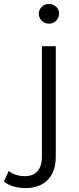

<svg xmlns="http://www.w3.org/2000/svg" viewBox="-110 -762 404 981"><path d="M140 -641C170 -641 192 -664 192 -693C192 -720 169 -742 140 -742C111 -742 88 -719 88 -692C88 -664 111 -641 140 -641ZM21 199C121 199 175 136 175 39V-526H104V39C104 104 73 138 17 138C-16 138 -44 129 -65 111L-90 165C-64 188 -21 199 21 199Z"/></svg>

Font: Montserrat Lite
Style: Regular
Weight: 400
Designer: Julieta Ulanovsky
Foundry: Julieta Ulanovsky
Version: Version 7.200;PS 007.200;hotconv 1.0.88;makeotf.lib2.5.64775